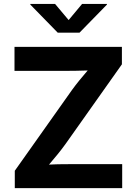

<svg xmlns="http://www.w3.org/2000/svg" viewBox="-20 -969 704 989"><path d="M56.2 0V-89.4L351.1 -505.9Q369.1 -530.8 389.6 -555.9Q410.2 -581.1 431.6 -606Q397 -604.5 362.1 -604.2Q327.1 -604 292.5 -604H54.7V-727.5H607.9V-637.7L318.4 -228.5Q299.3 -201.7 277.3 -174.8Q255.4 -147.9 232.4 -121.1Q269.5 -123 306.2 -123.3Q342.8 -123.5 379.9 -123.5H609.4V0ZM263.7 -948.7 333.5 -865.7 402.8 -948.7H530.8V-945.3L389.6 -800.8H277.3L136.2 -945.3V-948.7Z"/></svg>

Font: Inter-Bold
Style: Bold
Weight: 700
Designer: Rasmus Andersson
Foundry: rsms
Version: Version 4.000;git-a52131595